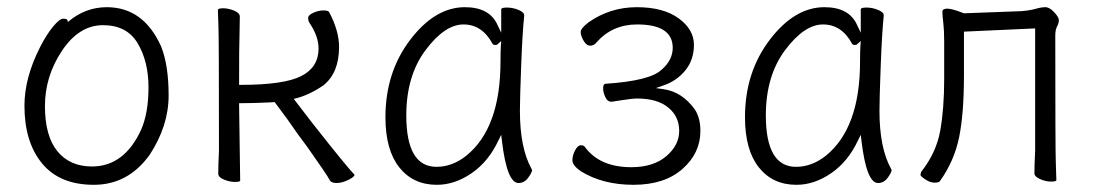

<svg xmlns="http://www.w3.org/2000/svg" viewBox="-20 -501 3040 534"><path d="M396 -70Q336 13 241 13Q146 13 97 -46.5Q48 -106 48 -207Q48 -285 92 -371Q110 -406 128 -427.5Q146 -449 155.5 -449Q165 -449 167 -446L169 -440Q217 -481 277 -481Q379 -481 428 -372Q449 -320 449 -235.5Q449 -151 396 -70ZM236 -38Q325 -38 372 -139Q393 -186 393 -258Q393 -330 363 -380.5Q333 -431 266.5 -431Q200 -431 152.5 -360Q105 -289 105 -206Q105 -123 139.5 -80.5Q174 -38 236 -38ZM428 -372Z M648 1Q648 5 633.5 5Q619 5 603 -1.5Q587 -8 587 -18Q587 -43 589 -81Q589 -396 587.5 -429.5Q586 -463 586 -473Q586 -478 600.5 -478Q615 -478 631 -471.5Q647 -465 647 -455L646 -396Q645 -378 645 -270V-265H650Q770 -265 818 -289.5Q866 -314 866 -366Q866 -400 841 -437Q837 -443 837 -451Q837 -459 851.5 -465.5Q866 -472 879 -472Q892 -472 895 -468Q923 -416 923 -370Q923 -299 880 -264Q838 -235 797 -226L850 -157Q947 -34 966 -15Q966 -9 948.5 -0.5Q931 8 916 8Q901 8 897 0Q893 -8 880 -27L862 -53Q835 -93 809 -127Q784 -164 744 -217L726 -216Q682 -214 650 -214H645V-209ZM809 -127ZM880 -264Z M1195 13Q1129 13 1090.5 -35.5Q1052 -84 1052 -175Q1052 -300 1121 -390.5Q1190 -481 1273 -481Q1342 -481 1364 -431L1374 -410V-475Q1374 -480 1390 -480Q1406 -480 1422 -473.5Q1438 -467 1438 -458Q1433 -411 1429.5 -318Q1426 -225 1426 -193Q1426 -90 1458 -32L1460 -28Q1459 -20 1448.5 -6Q1438 8 1422 8Q1390 8 1376 -109L1374 -126L1366 -110Q1339 -52 1292 -19.5Q1245 13 1195 13ZM1194 -37Q1238 -37 1277 -68Q1372 -145 1372 -330Q1372 -356 1373 -374L1374 -387L1364 -378Q1363 -376 1357.5 -376Q1352 -376 1350 -379Q1321 -433 1269 -433Q1217 -433 1163.5 -361.5Q1110 -290 1110 -180Q1110 -37 1194 -37Z M1595 -25Q1572 -41 1572 -55Q1572 -69 1579.5 -83Q1587 -97 1595.5 -97Q1604 -97 1607 -92Q1648 -36 1736 -36Q1797 -36 1833 -66.5Q1869 -97 1869 -137Q1869 -177 1838.5 -202Q1808 -227 1752 -227Q1738 -227 1707 -222L1681 -218Q1669 -218 1663 -232Q1657 -246 1657.5 -257Q1658 -268 1664 -268Q1787 -276 1820 -307Q1851 -334 1851 -368Q1851 -433 1752 -433Q1683 -433 1639 -383Q1632 -374 1621.5 -374Q1611 -374 1603 -388Q1595 -402 1595 -412Q1595 -422 1617 -439Q1677 -481 1751 -481Q1825 -481 1867.5 -450Q1910 -419 1910 -376.5Q1910 -334 1885.5 -304.5Q1861 -275 1824 -263L1804 -256L1825 -253Q1877 -246 1913 -196Q1928 -172 1928 -137Q1928 -75 1878 -31Q1828 13 1742 13Q1656 13 1595 -25ZM1913 -196Z M2195 13Q2129 13 2090.5 -35.5Q2052 -84 2052 -175Q2052 -300 2121 -390.5Q2190 -481 2273 -481Q2342 -481 2364 -431L2374 -410V-475Q2374 -480 2390 -480Q2406 -480 2422 -473.5Q2438 -467 2438 -458Q2433 -411 2429.5 -318Q2426 -225 2426 -193Q2426 -90 2458 -32L2460 -28Q2459 -20 2448.5 -6Q2438 8 2422 8Q2390 8 2376 -109L2374 -126L2366 -110Q2339 -52 2292 -19.5Q2245 13 2195 13ZM2194 -37Q2238 -37 2277 -68Q2372 -145 2372 -330Q2372 -356 2373 -374L2374 -387L2364 -378Q2363 -376 2357.5 -376Q2352 -376 2350 -379Q2321 -433 2269 -433Q2217 -433 2163.5 -361.5Q2110 -290 2110 -180Q2110 -37 2194 -37Z M2594 3Q2591 7 2579 7Q2567 7 2553.5 -2Q2540 -11 2540 -15L2542 -23Q2584 -76 2595 -137.5Q2606 -199 2606 -281V-387Q2606 -417 2603.5 -438Q2601 -459 2601 -468Q2601 -477 2614.5 -477Q2628 -477 2661 -464L2821 -470Q2845 -472 2860.5 -476.5Q2876 -481 2887.5 -481Q2899 -481 2912 -467Q2925 -453 2925 -445Q2925 -437 2920 -427.5Q2915 -418 2915 -402Q2915 -84 2916.5 -48Q2918 -12 2918 0Q2918 4 2903 4Q2888 4 2872.5 -3Q2857 -10 2857 -19Q2857 -43 2859 -81V-422L2661 -413V-291Q2661 -185 2647.5 -119Q2634 -53 2594 3Z"/></svg>

Font: LXGW WenKai Mono TC Light
Style: Regular
Weight: 300
Designer: LXGW / Fontworks Inc.
Foundry: LXGW / Fontworks Inc.
Version: Version 1.330